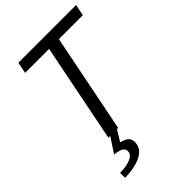

<svg xmlns="http://www.w3.org/2000/svg" viewBox="-258 -755 1080 1080"><g transform="rotate(-45 282.5 -214.5)"><path d="M165.9 0 283.3 -589.1H92.6L106 -656.3H565.2L551.8 -589.1H361.1L243.7 0ZM73.5 226.3 72.2 186.8Q132.4 184.5 160.6 170.7Q188.8 157 190.3 133.5Q191.1 113.8 175.3 103.8Q159.6 93.8 121.6 89.7L182 -2.7H235.8L194.5 65.1Q230.6 74.1 243.3 88.7Q256 103.4 254.2 128.4Q250.5 175.5 202.1 199.7Q153.6 223.9 73.5 226.3Z"/></g></svg>

Font: Source Sans Variable
Style: Italic
Weight: 200
Italic angle: -11°
Designer: Paul D. Hunt
Foundry: Adobe Systems Incorporated
Version: Version 3.006;hotconv 1.0.111;makeotfexe 2.5.65597